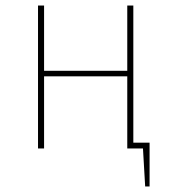

<svg xmlns="http://www.w3.org/2000/svg" viewBox="-20 -539 622 697"><path d="M523 -21V138H507L499 0H442V-262H140V0H118V-519H140V-282H442V-519H464V-21Z"/></svg>

Font: Fira Sans Thin
Style: Regular
Weight: 100
Designer: bBox Type GmbH & Carrois Corporate GbR & Edenspiekermann AG
Foundry: bBox Type GmbH & Carrois Corporate GbR & Edenspiekermann AG
Version: Version 4.301